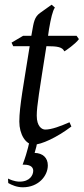

<svg xmlns="http://www.w3.org/2000/svg" viewBox="-20 -594 355 815"><path d="M283 -57 275 -75C238 -59 200 -44 172 -44C158 -44 136 -57 136 -103C136 -144 147 -207 177 -398H178C225 -398 245 -394 253 -376C258 -378 301 -408 315 -428L305 -442H184L188 -470C196 -516 203 -547 213 -562L199 -574L150 -539C126 -522 123 -499 116 -459L113 -442H78L29 -413L36 -398H106C81 -239 62 -142 62 -78C62 -24 89 20 123 20C155 20 221 -10 283 -57ZM127 55C133 36 136 23 140 -1L107 -2C104 9 99 44 76 105H82C116 105 121 121 121 131C121 149 107 177 63 177C58 177 41 177 14 164L15 183C31 192 52 201 77 201C143 201 183 153 183 108C183 76 162 56 127 55Z"/></svg>

Font: Temporarium
Style: Italic
Weight: 400
Italic angle: -7°
Version: Version 1.1